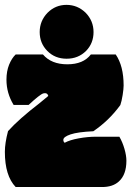

<svg xmlns="http://www.w3.org/2000/svg" viewBox="-25 -753 530 773"><path d="M472.7 -408.7Q472.7 -487.3 440.9 -533.7H340.8Q310.5 -494.1 246.1 -494.1Q181.6 -494.1 147.9 -533.7H38.1Q22.5 -519 11.7 -492.7Q1 -466.3 1 -432.1Q1 -377.9 29.8 -330.6H90.3Q135.3 -372.6 149.4 -377Q154.3 -377.9 156.2 -377.9Q166.5 -377.9 169.4 -366.7Q149.4 -349.6 133.3 -336.9Q51.8 -274.4 7.3 -225.1Q-5.4 -176.8 -5.4 -141.6Q-5.4 -45.4 38.1 0H386.2Q428.7 0 453.1 -22Q483.9 -49.3 483.9 -106Q483.9 -126.5 476.1 -153.6Q468.3 -180.7 455.6 -202.6H361.3Q328.1 -202.6 292 -196Q255.9 -189.5 235.4 -178.2Q230 -182.1 230 -189.9Q230 -202.1 259 -211.9Q288.1 -221.7 350.6 -224.6Q414.1 -267.6 459.5 -330.1Q464.8 -345.2 468.8 -370.4Q472.7 -395.5 472.7 -408.7ZM166.5 -701.7Q134.8 -668.9 134.8 -624Q134.8 -579.1 165.5 -547.9Q196.3 -516.6 243.2 -516.6Q290 -516.6 321.8 -548.3Q351.6 -579.1 351.6 -624Q351.6 -668.9 319.8 -701.7Q287.1 -733.4 242.7 -733.4Q198.2 -733.4 166.5 -701.7Z"/></svg>

Font: Friends & Family
Style: Regular
Weight: 400
Designer: Sarang Kulkarni, Maithili Shingre, Noopur Datye
Foundry: Ek Type
Version: Version 1.000;hotconv 1.0.117;makeotfexe 2.5.65602